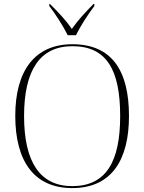

<svg xmlns="http://www.w3.org/2000/svg" viewBox="-20 -951 738 981"><path d="M326 -771H368C390 -816 431 -880 462 -920V-931H458C415 -887 379 -849 347 -803C316 -849 279 -887 235 -931H232V-920C263 -880 304 -816 326 -771ZM349 10C551 10 639 -135 639 -358C639 -588 553 -725 350 -725C157 -725 58 -589 58 -359C58 -128 154 10 349 10ZM349 0C184 0 103 -124 103 -358C103 -592 184 -715 350 -715C526 -715 594 -592 594 -358C594 -125 522 0 349 0Z"/></svg>

Font: Noto Serif Display ExtraLight
Style: Regular
Weight: 200
Designer: Monotype Design Team
Foundry: Monotype Imaging Inc.
Version: Version 2.009